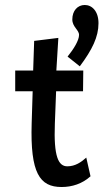

<svg xmlns="http://www.w3.org/2000/svg" viewBox="-20 -739 415 770"><path d="M300 -473C350 -540 375 -591 375 -646C375 -694 349 -719 320 -719C291 -719 270 -696 270 -661C270 -631 297 -619 297 -599C297 -577 276 -543 251 -512ZM227 11C269 11 310 -2 343 -32L326 -107C306 -89 282 -72 250 -72C214 -72 195 -111 200 -243L205 -373H313L314 -456H206L214 -587L117 -575L113 -456H41V-373H111L107 -244C101 -45 139 11 227 11Z"/></svg>

Font: Inconsolata Condensed
Style: Bold
Weight: 700
Width: 3
Monospace: yes
Designer: Raph Levien, Cyreal, Brenton Simpson
Foundry: Raph Levien, Cyreal, Google
Version: Version 3.100